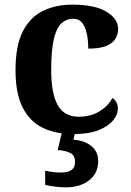

<svg xmlns="http://www.w3.org/2000/svg" viewBox="-20 -569 567 829"><path d="M295 10Q222 10 166 -16.5Q110 -43 78.5 -103.5Q47 -164 47 -266Q47 -374 79.5 -435.5Q112 -497 167.5 -523Q223 -549 292 -549Q389 -549 439.5 -518.5Q490 -488 490 -444Q490 -423 479.5 -403.5Q469 -384 441 -371.5Q413 -359 361 -359Q361 -394 355 -423Q349 -452 335 -470Q321 -488 296 -488Q267 -488 245.5 -468.5Q224 -449 212.5 -401Q201 -353 201 -267Q201 -166 229 -115.5Q257 -65 320 -65Q372 -65 410 -88.5Q448 -112 465 -146Q477 -139 483 -126.5Q489 -114 489 -100Q489 -75 468.5 -49.5Q448 -24 405.5 -7Q363 10 295 10ZM262 240Q246 240 219.5 237Q193 234 175 229V168Q213 176 243 176Q272 176 288 165.5Q304 155 304 130Q304 101 282.5 91Q261 81 229 79L250 -9H307L297 34Q346 38 375 62Q404 86 404 126Q404 179 365 209.5Q326 240 262 240Z"/></svg>

Font: Noto Serif Oriya
Style: Bold
Weight: 700
Designer: David Williams
Foundry: Google LLC, David Williams
Version: Version 1.051; ttfautohint (v1.8.4.7-5d5b)